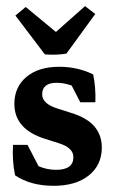

<svg xmlns="http://www.w3.org/2000/svg" viewBox="-20 -599 375 627"><path d="M155.3 7.8Q80.1 7.8 29.3 -26.4Q19.5 -71.3 22.5 -126H69.8L106 -56.2Q133.8 -44.4 163.1 -44.4Q219.7 -44.4 219.7 -85.9Q219.7 -116.2 173.3 -130.9L127.4 -145.5Q26.9 -176.8 26.9 -259.8Q26.9 -314.9 66.4 -347.9Q106 -380.9 173.3 -380.9Q233.9 -380.9 284.2 -356Q293 -315.4 291.5 -265.1H242.2L213.9 -319.8Q188 -328.6 165.5 -328.6Q117.7 -328.6 117.7 -291Q117.7 -260.3 167.5 -244.6L213.4 -230Q265.1 -213.9 288.8 -185.5Q312.5 -157.2 312.5 -117.2Q312.5 -60.1 270 -26.1Q227.5 7.8 155.3 7.8ZM126.5 -421.4 30.3 -548.3 64 -576.2 162.6 -494.6 257.8 -579.1 291 -553.2 196.8 -423.8Q163.1 -418.5 126.5 -421.4Z"/></svg>

Font: Markazi Text SemiBold
Style: Regular
Weight: 600
Designer: Borna Izadpanah (Arabic designer), Fiona Ross (Arabic design director) and Florian Runge (Latin designer)
Foundry: Borna Izadpanah and Florian Runge
Version: Version 1.001; ttfautohint (v1.8.3)